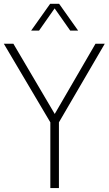

<svg xmlns="http://www.w3.org/2000/svg" viewBox="-32 -964 558 984"><path d="M226 0V-337L-12.5 -740H36.5L248.5 -380L457.5 -740H505L270 -337V0ZM127.5 -807 225 -944.5H271L368.5 -807H328L248 -921L168 -807Z"/></svg>

Font: Encode Sans Condensed Condensed ExtraLight
Style: Regular
Weight: 200
Width: 3
Designer: Multiple Designers
Foundry: Impallari Type
Version: Version 3.000; ttfautohint (v1.8.3) -l 8 -r 50 -G 200 -x 14 